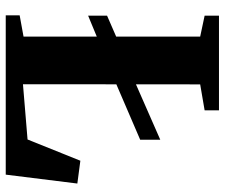

<svg xmlns="http://www.w3.org/2000/svg" viewBox="-77 -706 783 669"><g transform="rotate(90 314.5 -371.5)"><path d="M33.5 0V-48.5L107.5 -62V-677.5L34.5 -693V-743H364.5V-693L274 -677.5L273.5 -60L466 -76L540 -260L619.5 -249.5L588.5 0ZM34.5 -287V-353L150.5 -403.5L192.5 -418L467 -538.5V-468.5L191.5 -350L150.5 -335Z"/></g></svg>

Font: Merriweather 60pt ExtraBold
Style: Regular
Weight: 800
Version: Version 2.100